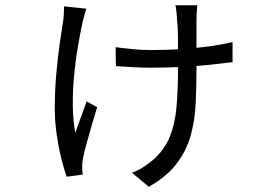

<svg xmlns="http://www.w3.org/2000/svg" viewBox="-20 -619 1040 729"><path d="M729 -599Q728 -586 727 -572.5Q726 -559 726 -546Q726 -535 726 -511Q726 -487 726 -458Q726 -429 726 -402.5Q726 -376 726 -362Q726 -292 723 -227Q720 -162 704 -104.5Q688 -47 650.5 2.5Q613 52 545 90L481 37Q501 30 522.5 16.5Q544 3 560 -11Q604 -49 624.5 -99.5Q645 -150 650.5 -215.5Q656 -281 656 -362Q656 -389 656 -422.5Q656 -456 655.5 -489Q655 -522 652 -545Q652 -556 650 -574Q648 -592 646 -599ZM419 -440Q439 -437 477 -433Q515 -429 554 -429Q613 -429 668.5 -432.5Q724 -436 774 -443Q824 -450 863 -459V-383Q824 -378 776.5 -373Q729 -368 673 -365Q617 -362 552 -362Q518 -362 483.5 -364Q449 -366 420 -368ZM308 -586Q304 -575 300 -560Q296 -545 293 -533Q284 -490 275 -437.5Q266 -385 261 -329Q256 -273 256.5 -218Q257 -163 266 -114Q274 -139 286.5 -172Q299 -205 309 -234L349 -212Q340 -184 329.5 -147.5Q319 -111 309.5 -77Q300 -43 296 -22Q294 -14 293 -4Q292 6 292 12Q292 19 292.5 28.5Q293 38 294 44L233 52Q224 27 213.5 -14.5Q203 -56 195.5 -106.5Q188 -157 188 -208Q188 -273 193.5 -336Q199 -399 206.5 -452Q214 -505 220 -541Q222 -556 222.5 -570.5Q223 -585 223 -595Z"/></svg>

Font: Farlight84_Sys_V01
Style: Regular
Weight: 400
Designer: Ryoko NISHIZUKA  (kana, bopomofo & ideographs); Paul D. Hunt (Latin, Greek & Cyrillic); Sandoll Communications , Soo-you
Foundry: Adobe
Version: Version 2.004;October 29, 2024;FontCreator 14.0.0.2814 64-bi